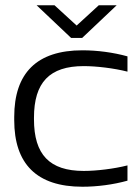

<svg xmlns="http://www.w3.org/2000/svg" viewBox="-20 -700 529 729"><path d="M34 -256V-244C34 -78 119 9 293 9C349 9 410 1 464 -14V-72C413 -59 346 -51 298 -51C168 -51 109 -113 109 -247V-253C109 -387 168 -449 298 -449C346 -449 413 -441 464 -428V-486C410 -501 349 -509 293 -509C119 -509 34 -422 34 -256ZM119 -680 250 -556H292L423 -680H355L271 -603L187 -680Z"/></svg>

Font: LT Wave Light
Style: Regular
Weight: 300
Designer: Daniel Lyons
Version: Version 2.5 (Glyphs App)